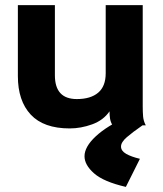

<svg xmlns="http://www.w3.org/2000/svg" viewBox="-20 -491 640 752"><path d="M253 12Q151 12 100.5 -42Q50 -96 50 -193V-471H195V-196Q195 -103 281 -103Q335 -103 364.5 -128Q394 -153 394 -204V-471H539V-75Q539 -52 540.5 -34.5Q542 -17 551 0H421Q413 -13 411 -26.5Q409 -40 409 -55Q385 -20 341 -4Q297 12 253 12ZM528 131 473 241Q386 221 348.5 188Q311 155 311 121Q311 84 355 43Q399 2 479 -34L538 0Q499 27 476.5 46.5Q454 66 454 83Q454 100 474 111.5Q494 123 528 131Z"/></svg>

Font: Inconsolata Expanded Black
Style: Regular
Weight: 900
Width: 7
Monospace: yes
Designer: Raph Levien, Cyreal, Brenton Simpson
Foundry: Raph Levien, Cyreal, Google
Version: Version 3.001; ttfautohint (v1.8.2.53-6de2)